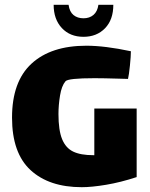

<svg xmlns="http://www.w3.org/2000/svg" viewBox="-20 -767 623 798"><path d="M548 -316V-31Q481 -9 421 1Q361 11 320 11Q184 11 107 -60Q30 -131 30 -278Q30 -428 111 -502.5Q192 -577 339 -577Q416 -577 524 -554Q524 -534 520 -494.5Q516 -455 512 -439L476 -440Q410 -442 373 -442Q262 -442 252 -429Q236 -410 229.5 -370Q223 -330 223 -293Q223 -226 238 -189Q253 -152 284 -137Q315 -122 368 -122H372V-316ZM203 -747H265Q269 -718 285.5 -704.5Q302 -691 327 -691Q352 -691 368.5 -705Q385 -719 389 -747H451Q451 -685 416.5 -649.5Q382 -614 327 -614Q271 -614 237 -650.5Q203 -687 203 -747Z"/></svg>

Font: Lalezar
Style: Regular
Weight: 400
Designer: Borna Izadpanah
Foundry: Borna Izadpanah
Version: Version 1.003